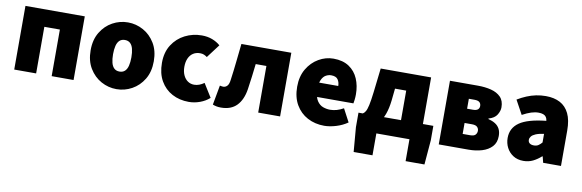

<svg xmlns="http://www.w3.org/2000/svg" viewBox="-49 -913 4504 1485"><g transform="rotate(10 2203.0 -170.0)"><path d="M58 0V-500H524V0H352V-366H230V0Z M862 12Q798 12 741.5 -19Q685 -50 649.5 -108.5Q614 -167 614 -250Q614 -333 649.5 -391.5Q685 -450 741.5 -481Q798 -512 862 -512Q926 -512 982.5 -481Q1039 -450 1074.5 -391.5Q1110 -333 1110 -250Q1110 -167 1074.5 -108.5Q1039 -50 982.5 -19Q926 12 862 12ZM862 -126Q888 -126 904 -141Q920 -156 927 -184Q934 -212 934 -250Q934 -288 927 -316Q920 -344 904 -359Q888 -374 862 -374Q836 -374 820 -359Q804 -344 797 -316Q790 -288 790 -250Q790 -212 797 -184Q804 -156 820 -141Q836 -126 862 -126Z M1430 12Q1357 12 1299 -19Q1241 -50 1207.5 -108.5Q1174 -167 1174 -250Q1174 -333 1211.5 -391.5Q1249 -450 1310 -481Q1371 -512 1442 -512Q1487 -512 1524 -498Q1561 -484 1588 -460L1508 -354Q1496 -363 1483 -368.5Q1470 -374 1452 -374Q1421 -374 1398 -359Q1375 -344 1362.5 -316Q1350 -288 1350 -250Q1350 -212 1363 -184Q1376 -156 1398 -141Q1420 -126 1448 -126Q1469 -126 1488.5 -133.5Q1508 -141 1526 -154L1592 -48Q1561 -20 1518 -4Q1475 12 1430 12Z M1683 12Q1664 12 1648.5 9Q1633 6 1618 0L1646 -154Q1652 -153 1658.5 -151.5Q1665 -150 1672 -150Q1690 -150 1703.5 -164Q1717 -178 1721 -213Q1731 -284 1738.5 -356Q1746 -428 1754 -500H2146V0H1974V-366H1890Q1884 -317 1878 -265.5Q1872 -214 1864 -164Q1851 -80 1806.5 -34Q1762 12 1683 12Z M2494 12Q2421 12 2362.5 -19Q2304 -50 2270 -108.5Q2236 -167 2236 -250Q2236 -331 2270.5 -389.5Q2305 -448 2360 -480Q2415 -512 2476 -512Q2550 -512 2598.5 -479.5Q2647 -447 2670.5 -392Q2694 -337 2694 -270Q2694 -248 2691.5 -227.5Q2689 -207 2687 -198H2372L2370 -310H2548Q2548 -339 2533.5 -360.5Q2519 -382 2480 -382Q2459 -382 2438.5 -370.5Q2418 -359 2405 -330Q2392 -301 2394 -250Q2396 -195 2415 -166.5Q2434 -138 2461.5 -128Q2489 -118 2518 -118Q2544 -118 2569.5 -125.5Q2595 -133 2622 -148L2676 -46Q2636 -18 2586 -3Q2536 12 2494 12Z M2902 0V172H2754L2738 -20V-134H3326V-20L3310 172H3162V0ZM3072 -50V-366H2984L2974 -270Q2967 -209 2951 -164.5Q2935 -120 2910 -91Q2885 -62 2852.5 -48Q2820 -34 2781 -34L2772 -134Q2783 -140 2792.5 -155.5Q2802 -171 2810 -207Q2818 -243 2826 -310L2848 -500H3244V-50Z M3392 0V-500H3612Q3669 -500 3716 -488Q3763 -476 3791.5 -447Q3820 -418 3820 -366Q3820 -338 3801.5 -307.5Q3783 -277 3736 -264V-260Q3768 -252 3791 -237.5Q3814 -223 3826 -200Q3838 -177 3838 -144Q3838 -92 3808.5 -60.5Q3779 -29 3731 -14.5Q3683 0 3626 0ZM3560 -310H3605Q3632 -310 3644 -320Q3656 -330 3656 -348Q3656 -366 3644.5 -377Q3633 -388 3604 -388H3560ZM3560 -112H3618Q3649 -112 3660.5 -125Q3672 -138 3672 -156Q3672 -173 3660 -185.5Q3648 -198 3618 -198H3560Z M4058 12Q4011 12 3977.5 -9.5Q3944 -31 3926 -66Q3908 -101 3908 -142Q3908 -220 3972 -264.5Q4036 -309 4180 -324Q4178 -342 4170 -353.5Q4162 -365 4147 -370.5Q4132 -376 4110 -376Q4083 -376 4053 -366.5Q4023 -357 3984 -336L3924 -446Q3959 -467 3995 -482Q4031 -497 4068 -504.5Q4105 -512 4144 -512Q4209 -512 4255.5 -487.5Q4302 -463 4327 -411.5Q4352 -360 4352 -278V0H4212L4200 -48H4196Q4166 -21 4132.5 -4.5Q4099 12 4058 12ZM4118 -120Q4139 -120 4153 -129.5Q4167 -139 4180 -154V-222Q4139 -216 4115.5 -206Q4092 -196 4082 -183Q4072 -170 4072 -156Q4072 -139 4084 -129.5Q4096 -120 4118 -120Z"/></g></svg>

Font: Source Sans 3 Black
Style: Regular
Weight: 900
Designer: Paul D. Hunt
Foundry: Adobe
Version: Version 3.046;hotconv 1.0.118;makeotfexe 2.5.65603